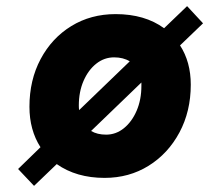

<svg xmlns="http://www.w3.org/2000/svg" viewBox="-20 -564 682 626"><path d="M76 -216Q76 -303 112.5 -371.5Q149 -440 212.5 -479Q276 -518 357 -518Q452 -518 515 -472L590 -544L642 -488L567 -416Q602 -362 602 -288Q602 -201 565 -132Q528 -63 464.5 -23.5Q401 16 321 16Q229 16 165 -29L91 42L39 -13L112 -84Q76 -140 76 -216ZM237 -220Q237 -211 238 -205L403 -364Q382 -377 352 -377Q320 -377 294 -356.5Q268 -336 252.5 -300.5Q237 -265 237 -220ZM441 -284Q441 -284 441 -285Q441 -286 441 -295L277 -137Q297 -125 326 -125Q358 -125 384 -146Q410 -167 425.5 -203Q441 -239 441 -284Z"/></svg>

Font: Overused Grotesk ExtraBold
Style: Italic
Weight: 800
Italic angle: -10°
Version: Version 0.003